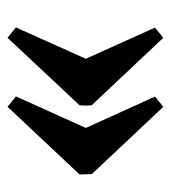

<svg xmlns="http://www.w3.org/2000/svg" viewBox="7 -448 442 496"><g transform="rotate(90 228.0 -200.0)"><path d="M77.6 1.5 50.8 -20 131.8 -200.7 51.3 -379.4 77.6 -400.9 251.5 -216.3Q252.4 -211.9 252.7 -204.1Q252.9 -196.3 252 -184.6ZM255.9 1.5 229 -20 310.5 -200.7 229.5 -379.4 255.9 -400.9 429.7 -216.3Q430.2 -211.9 430.2 -204.1Q430.2 -196.3 430.7 -184.6Z"/></g></svg>

Font: Namdhinggo ExtraBold
Style: Regular
Weight: 800
Designer: Victor Gaultney
Foundry: SIL International
Version: Version 3.001